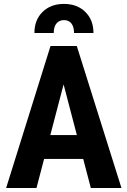

<svg xmlns="http://www.w3.org/2000/svg" viewBox="-20 -941 637 961"><path d="M396.5 -145.5H200.7L162.6 0H10.7L232.9 -710.9H364.3L587.9 0H434.6ZM231.9 -265.1H364.7L298.3 -518.6ZM350.6 -775.9Q350.6 -806.6 337.4 -823.5Q324.2 -840.3 300.3 -840.3Q276.4 -840.3 262.7 -823.7Q249 -807.1 249 -775.9H152.3Q152.3 -841.3 193.1 -881.3Q233.9 -921.4 300.3 -921.4Q366.2 -921.4 407 -881.3Q447.8 -841.3 447.8 -775.9Z"/></svg>

Font: Roboto Condensed
Style: Bold
Weight: 700
Designer: Google
Version: Version 2.134; 2016